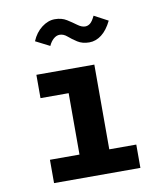

<svg xmlns="http://www.w3.org/2000/svg" viewBox="-79 -754 707 819"><g transform="rotate(-10 275.0 -344.0)"><path d="M89 0V-101H217V-367H95V-468H346V-101H463V0ZM379 -674 439 -642Q420 -603 395 -584Q370 -565 342 -565Q312 -565 291 -578.5Q270 -592 254.5 -605.5Q239 -619 222 -619Q208 -619 195.5 -608Q183 -597 175 -579L114 -610Q129 -646 156.5 -667Q184 -688 213 -688Q243 -688 264.5 -674.5Q286 -661 303.5 -648Q321 -635 336 -635Q348 -635 358 -643Q368 -651 379 -674Z"/></g></svg>

Font: Inconsolata SemiExpanded ExtraBold
Style: Regular
Weight: 800
Width: 6
Monospace: yes
Designer: Raph Levien, Cyreal, Brenton Simpson
Foundry: Raph Levien, Cyreal, Google
Version: Version 3.001; ttfautohint (v1.8.2.53-6de2)